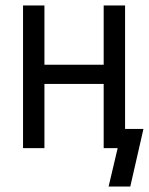

<svg xmlns="http://www.w3.org/2000/svg" viewBox="-20 -540 543 700"><path d="M455 140H376L409 0H358V-234H142V0H64V-520H142V-304H358V-520H436V-70H503Z"/></svg>

Font: Zed Mono
Style: Regular
Weight: 400
Monospace: yes
Designer: Belleve Invis
Foundry: Belleve Invis
Version: Version 1.0.0; ttfautohint (v1.8.4)